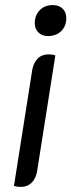

<svg xmlns="http://www.w3.org/2000/svg" viewBox="-20 -730 281 756"><path d="M117 -638Q117 -670 136.5 -690Q156 -710 188 -710Q212 -710 226.5 -696Q241 -682 241 -659Q241 -627 221 -607.5Q201 -588 169 -588Q146 -588 131.5 -602Q117 -616 117 -638ZM35 2 107 -455Q112 -483 128.5 -499.5Q145 -516 171 -516Q186 -516 198 -512L126 -55Q121 -27 104.5 -10.5Q88 6 62 6Q47 6 35 2Z"/></svg>

Font: Thasadith
Style: Bold Italic
Weight: 700
Italic angle: -9°
Designer: Cadson Demak Co.,Ltd.
Foundry: Cadson Demak Co.,Ltd.
Version: Version 1.000; ttfautohint (v1.6)